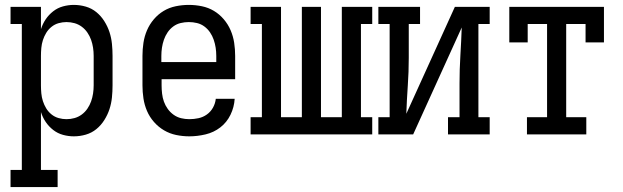

<svg xmlns="http://www.w3.org/2000/svg" viewBox="-20 -548 2540 783"><path d="M23 215V145H69V-450H23V-520H147V-429Q154 -451 166.5 -469.5Q179 -488 197 -502Q215 -516 237 -522Q259 -528 281 -528Q306 -528 330 -521Q354 -514 373 -498.5Q392 -483 405.5 -461.5Q419 -440 426.5 -417Q434 -394 436.5 -369.5Q439 -345 439 -320V-200Q439 -175 436.5 -150.5Q434 -126 426.5 -103Q419 -80 405.5 -58.5Q392 -37 373 -21.5Q354 -6 330 1Q306 8 281 8Q259 8 237 2Q215 -4 197 -18Q179 -32 166.5 -50.5Q154 -69 147 -91V145H215V215ZM251 -62Q268 -62 284 -66.5Q300 -71 313.5 -81Q327 -91 336.5 -105Q346 -119 351.5 -134.5Q357 -150 359.5 -166.5Q362 -183 362 -200V-320Q362 -337 359.5 -353.5Q357 -370 351.5 -385.5Q346 -401 336.5 -415Q327 -429 313.5 -439Q300 -449 284 -453.5Q268 -458 251 -458Q235 -458 219 -453.5Q203 -449 190 -438.5Q177 -428 168.5 -414Q160 -400 155 -384.5Q150 -369 148.5 -352.5Q147 -336 147 -320V-200Q147 -184 148.5 -167.5Q150 -151 155 -135.5Q160 -120 168.5 -106Q177 -92 190 -81.5Q203 -71 219 -66.5Q235 -62 251 -62Z M752 8Q725 8 698.5 2.5Q672 -3 649 -16.5Q626 -30 608 -50.5Q590 -71 579.5 -95.5Q569 -120 565 -146.5Q561 -173 561 -200V-320Q561 -347 565 -373.5Q569 -400 579.5 -424.5Q590 -449 607.5 -469.5Q625 -490 647.5 -503.5Q670 -517 696.5 -522.5Q723 -528 750 -528Q777 -528 803.5 -522.5Q830 -517 852.5 -503.5Q875 -490 892.5 -469.5Q910 -449 920.5 -424.5Q931 -400 935 -373.5Q939 -347 939 -320V-225H639V-200Q639 -183 641 -166Q643 -149 648.5 -133.5Q654 -118 664 -104Q674 -90 688 -80Q702 -70 718.5 -66Q735 -62 752 -62Q771 -62 789.5 -66Q808 -70 823.5 -81Q839 -92 848.5 -109Q858 -126 860 -145H937Q935 -111 920 -80Q905 -49 878.5 -28.5Q852 -8 818.5 0Q785 8 752 8ZM862 -295V-320Q862 -337 859.5 -353.5Q857 -370 851.5 -386Q846 -402 836.5 -416Q827 -430 813.5 -440Q800 -450 783.5 -454Q767 -458 750 -458Q733 -458 716.5 -454Q700 -450 686.5 -440Q673 -430 663.5 -416Q654 -402 648.5 -386Q643 -370 640.5 -353.5Q638 -337 638 -320V-295Z M1002 0V-70H1048V-450H1002V-520H1126V-70H1211V-520H1289V-70H1374V-520H1498V-450H1452V-70H1498V0Z M1523 0V-70H1569V-450H1523V-520H1693V-450H1647V-312Q1647 -255 1643 -198Q1639 -141 1637 -84L1835 -520H1977V-450H1931V-70H1977V0H1807V-70H1854V-208Q1854 -265 1857.5 -322Q1861 -379 1863 -436L1665 0Z M2129 0V-70H2211V-450H2132V-375H2057V-520H2443V-375H2368V-450H2289V-70H2371V0Z"/></svg>

Font: Iosevka Slab
Style: Regular
Weight: 400
Monospace: yes
Designer: Belleve Invis
Foundry: Belleve Invis
Version: Version 11.2.4; ttfautohint (v1.8.3)